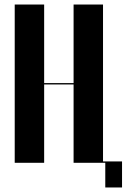

<svg xmlns="http://www.w3.org/2000/svg" viewBox="-20 -719 559 848"><path d="M175 -699V-352H305V-699H435V0H305V-346H175V0H45V-699ZM421 -6H519V109H445V0H421Z"/></svg>

Font: Moniqa Black Display
Style: Regular
Weight: 900
Designer: Rajesh Rajput
Foundry: Rajesh Rajput
Version: Version 1.000